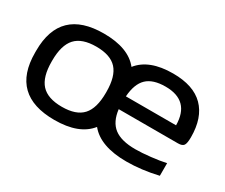

<svg xmlns="http://www.w3.org/2000/svg" viewBox="-91 -749 1169 997"><g transform="rotate(30 494.0 -250.0)"><path d="M32.2 -255.9Q32.2 -508.8 293 -508.8Q440.9 -508.8 502.9 -430.2Q564.9 -508.8 708 -508.8Q830.6 -508.8 891.8 -447Q953.1 -385.3 953.1 -268.1Q953.1 -232.4 944.8 -219.7Q936.5 -207 910.2 -207H555.2Q563.5 -135.3 606.2 -102.5Q648.9 -69.8 732.9 -69.8Q771.5 -69.8 824 -75.7Q876.5 -81.5 913.1 -89.8V-14.2Q814.5 8.8 725.1 8.8Q568.4 8.8 503.9 -70.8Q440.9 8.8 293 8.8Q32.2 8.8 32.2 -244.1ZM129.9 -247.1Q129.9 -154.8 168.7 -112.3Q207.5 -69.8 293 -69.8Q377.9 -69.8 416.5 -112.1Q455.1 -154.3 455.1 -247.1V-252.9Q455.1 -345.7 416.5 -387.9Q377.9 -430.2 293 -430.2Q207.5 -430.2 168.7 -387.7Q129.9 -345.2 129.9 -252.9ZM554.2 -283.2H855Q853.5 -430.2 708 -430.2Q632.8 -430.2 596.2 -395Q559.6 -359.9 554.2 -283.2Z"/></g></svg>

Font: LT Wave
Style: Regular
Weight: 400
Designer: Daniel Lyons
Version: Version 2.5 (Glyphs App)